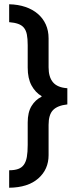

<svg xmlns="http://www.w3.org/2000/svg" viewBox="-20 -726 365 901"><path d="M23 -706Q65 -705 99 -693.5Q133 -682 157.5 -661Q182 -640 195 -611Q208 -582 208 -546V-410Q208 -364 229 -339.5Q250 -315 296 -312V-236Q250 -231 229 -209.5Q208 -188 208 -140V2Q208 69 159.5 111.5Q111 154 23 155V73Q48 73 65 67Q82 61 92 47Q102 33 106 10.5Q110 -12 110 -46V-151Q110 -199 128 -228.5Q146 -258 175 -272V-275Q146 -292 128 -325Q110 -358 110 -409V-514Q110 -545 106 -564.5Q102 -584 92 -596Q82 -608 65 -614Q48 -620 23 -622Z"/></svg>

Font: Ek Mukta
Style: Bold
Weight: 700
Designer: Girish Dalvi and Yashodeep Gholap
Foundry: Ek Type
Version: Version 2.538;PS 1.002;hotconv 16.6.51;makeotf.lib2.5.65220;